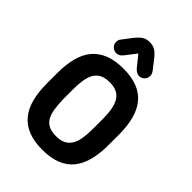

<svg xmlns="http://www.w3.org/2000/svg" viewBox="-236 -915 1033 1033"><g transform="rotate(45 281.0 -398.5)"><path d="M515 -338Q515 -403 502 -452.5Q489 -502 461.5 -536.5Q434 -571 389.5 -589Q345 -607 281 -607Q218 -607 173 -589Q128 -571 100 -537Q72 -503 59 -453Q46 -403 46 -338V-259Q46 -194 59 -144Q72 -94 100 -59.5Q128 -25 173 -7Q218 11 281 11Q344 11 389 -7Q434 -25 461.5 -59.5Q489 -94 502 -144Q515 -194 515 -259ZM168 -261V-336Q168 -376 173 -407Q178 -438 190.5 -459.5Q203 -481 225.5 -492Q248 -503 281 -503Q314 -503 336 -492Q358 -481 370.5 -459.5Q383 -438 388.5 -407Q394 -376 394 -336V-261Q394 -221 389 -189.5Q384 -158 371 -136.5Q358 -115 336.5 -104Q315 -93 281 -93Q247 -93 225 -104Q203 -115 191 -136Q179 -157 174 -188Q169 -219 168 -261ZM280 -721 326 -664Q346 -638 368 -638Q386 -638 398.5 -650.5Q411 -663 411 -681Q411 -695 400 -710L361 -760Q340 -787 322.5 -797.5Q305 -808 280 -808Q256 -808 238.5 -797Q221 -786 199 -758L161 -708Q151 -696 151 -681Q151 -663 164 -650.5Q177 -638 195 -638Q218 -638 236 -664Z"/></g></svg>

Font: Beiruti
Style: Bold
Weight: 700
Designer: Arlette Boutros
Foundry: Boutros
Version: Version 1.41